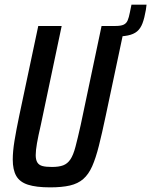

<svg xmlns="http://www.w3.org/2000/svg" viewBox="-20 -800 652 828"><path d="M422 -642 432 -688H478Q501 -688 513 -693.5Q525 -699 530.5 -712Q536 -725 540 -746L547 -780H612L609 -757Q603 -722 594.5 -699.5Q586 -677 571 -664.5Q556 -652 531 -647Q506 -642 469 -642ZM196 8Q136 8 100.5 -3.5Q65 -15 50 -41.5Q35 -68 35 -112Q35 -147 42.5 -193Q50 -239 63 -301L145 -688H246L156 -261Q145 -214 139.5 -182.5Q134 -151 134 -131Q134 -111 141 -99.5Q148 -88 163 -84Q178 -80 204 -80Q234 -80 252.5 -87Q271 -94 283.5 -112.5Q296 -131 305.5 -167Q315 -203 328 -261L418 -688H518L436 -301Q420 -225 406.5 -171.5Q393 -118 377.5 -83Q362 -48 339 -28Q316 -8 281.5 0Q247 8 196 8Z"/></svg>

Font: Saira Condensed Medium
Style: Italic
Weight: 500
Width: 3
Italic angle: -12°
Designer: Hector Gatti with collaboration of the Omnibus-Type team
Foundry: Omnibus-Type
Version: Version 1.101